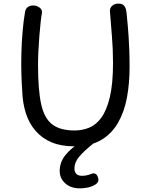

<svg xmlns="http://www.w3.org/2000/svg" viewBox="-20 -796 820 1055"><path d="M118 -733Q122 -750 134 -758Q146 -766 162 -766Q182 -766 198 -754Q214 -742 210 -721Q207 -708 203.5 -675.5Q200 -643 196.5 -601Q193 -559 191 -516Q189 -473 189 -438Q189 -303 206 -224.5Q223 -146 267 -112.5Q311 -79 390 -79Q431 -79 469 -94Q507 -109 536.5 -149Q566 -189 583.5 -262Q601 -335 601 -451Q601 -527 595 -597Q589 -667 584 -734Q583 -752 596 -764Q609 -776 628 -776Q649 -777 659 -767.5Q669 -758 672.5 -742.5Q676 -727 677 -708Q680 -679 682.5 -650.5Q685 -622 687 -590Q689 -558 690.5 -518.5Q692 -479 692 -427Q692 -338 677.5 -259.5Q663 -181 628 -120.5Q593 -60 534.5 -26Q476 8 387 8Q316 8 263.5 -14Q211 -36 175.5 -77Q140 -118 122 -174Q104 -230 102 -299Q99 -338 97.5 -391Q96 -444 97.5 -503Q99 -562 104 -621.5Q109 -681 118 -733ZM420 239Q368 239 338 211Q308 183 308 144Q308 95 339.5 56Q371 17 430 -20H496V-10Q441 34 415 65Q389 96 389 130Q389 148 399 159Q409 170 431 170Q446 170 460 166.5Q474 163 483 159Q494 154 504 159Q514 164 518 178Q523 191 519 201Q515 211 504 218Q485 230 461.5 234.5Q438 239 420 239Z"/></svg>

Font: Playpen Sans
Style: Regular
Weight: 400
Designer: Laura Meseguer, Veronika Burian, José Scaglione, Kostas Bartsokas, Vera Evstafieva, Tom Grace, Yorlmar Campos
Foundry: TypeTogether
Version: Version 2.000